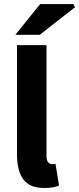

<svg xmlns="http://www.w3.org/2000/svg" viewBox="-20 -925 394 956"><path d="M200.1 11.1Q149.6 11.1 120.1 -9.3Q90.5 -29.7 77.6 -67.2Q64.6 -104.6 64.6 -154.9V-700.4H211.5V-148.9Q211.5 -125.2 220.4 -116.4Q229.2 -107.5 238.6 -107.5Q243.2 -107.5 246.7 -108Q250.2 -108.5 256.2 -109.5L274 -1.1Q262.3 4 243.7 7.6Q225.2 11.1 200.1 11.1ZM56.5 -751.8 180 -904.7H345L353.6 -889.2L178.2 -751.8Z"/></svg>

Font: Source Sans 3
Style: Regular
Weight: 200
Designer: Paul D. Hunt
Foundry: Adobe
Version: Version 3.046;hotconv 1.0.118;makeotfexe 2.5.65603